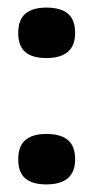

<svg xmlns="http://www.w3.org/2000/svg" viewBox="-20 -505 247 506"><path d="M102 -19Q65 -19 46.5 -35Q28 -51 28 -85Q28 -120 47 -136Q66 -152 102 -152Q140 -152 159 -136Q178 -120 178 -85Q178 -19 102 -19ZM102 -352Q65 -352 46.5 -368Q28 -384 28 -418Q28 -453 47 -469Q66 -485 102 -485Q140 -485 159 -469Q178 -453 178 -418Q178 -352 102 -352Z"/></svg>

Font: Bricolage Grotesque 96pt ExtraBold Medium
Style: Regular
Weight: 500
Version: Version 1.001;gftools[0.9.33.dev8+g029e19f]